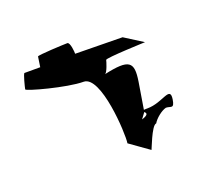

<svg xmlns="http://www.w3.org/2000/svg" viewBox="-119 -915 1248 1078"><g transform="rotate(-20 505.0 -376.5)"><path d="M64 -576C62 -566 289 -504 387 -504C490 -504 509 -151 500 -95L614 -14C613 -6 662 -145 690 -145C704 -170 743 -202 771 -209C800 -209 814 -184 823 -240C835 -321 766 -241 673 -241C665 -241 657 -241 651 -240L677 -399C695 -514 670 -537 515 -503C528 -508 546 -566 548 -576C550 -587 795 -595 787 -595L678 -664L396 -668C397 -676 392 -739 375 -739C356 -739 196 -732 195 -725L186 -664H92C85 -664 66 -587 64 -576ZM623 -193 649 -228C658 -220 669 -207 623 -193Z"/></g></svg>

Font: Ampere
Style: SCUltExtIta
Weight: 400
Version: Version 1